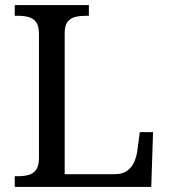

<svg xmlns="http://www.w3.org/2000/svg" viewBox="-20 -734 663 754"><path d="M38 0V-42H51Q74 -42 92.5 -47Q111 -52 122 -67.5Q133 -83 133 -114V-600Q133 -632 122 -647Q111 -662 92.5 -667Q74 -672 51 -672H38V-714H329V-672H316Q294 -672 275.5 -667.5Q257 -663 245.5 -648.5Q234 -634 234 -604V-50H431Q461 -50 479.5 -63.5Q498 -77 507 -98Q516 -119 519 -140L529 -215H581L574 0Z"/></svg>

Font: Noto Serif Hebrew
Style: Regular
Weight: 400
Designer: Monotype Design Team
Foundry: Monotype Imaging Inc.
Version: Version 2.003